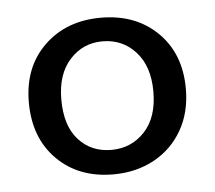

<svg xmlns="http://www.w3.org/2000/svg" viewBox="-36 -738 482 430"><g transform="rotate(-5 205.0 -523.0)"><path d="M28 -524Q28 -603 77.5 -651Q127 -699 205 -699Q283 -699 332 -651Q381 -603 381 -524Q381 -471 358 -431Q335 -391 294.5 -369Q254 -347 203 -347Q125 -347 76.5 -395.5Q28 -444 28 -524ZM308 -524Q308 -581 278.5 -613.5Q249 -646 204 -646Q160 -646 130.5 -613.5Q101 -581 101 -524Q101 -465 129.5 -433.5Q158 -402 203 -402Q248 -402 278 -434Q308 -466 308 -524Z"/></g></svg>

Font: DVN-Poppins
Style: Regular
Weight: 400
Designer: Ninad Kale (Devanagari), Jonny Pinhorn (Latin)
Foundry: Indian Type Foundry
Version: 4.004